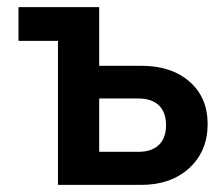

<svg xmlns="http://www.w3.org/2000/svg" viewBox="-20 -520 618 540"><path d="M143 0V-405H32V-500H259V-335H377Q462 -335 513 -290.5Q564 -246 564 -171Q564 -95 512.5 -47.5Q461 0 377 0ZM369 -243H259V-93H369Q407 -93 427 -112.5Q447 -132 447 -168Q447 -204 427 -223.5Q407 -243 369 -243Z"/></svg>

Font: Wix Madefor Text SemiBold
Style: Regular
Weight: 600
Designer: Dalton Maag Ltd
Foundry: Dalton Maag Ltd
Version: Version 3.100